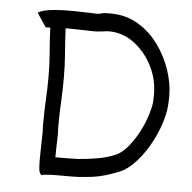

<svg xmlns="http://www.w3.org/2000/svg" viewBox="-49 -700 751 751"><g transform="rotate(5 326.5 -324.5)"><path d="M149 0Q150 0 144 2Q138 4 133 -9Q129 -18 129 -63Q129 -76 129.5 -98Q130 -120 130.5 -140Q131 -160 131 -167Q130 -175 130 -184Q130 -193 130 -201Q130 -247 132.5 -292.5Q135 -338 135 -383Q135 -431 131 -479Q127 -527 125 -576Q107 -574 107 -575L71 -629Q95 -648 202 -648Q230 -648 253.5 -647Q277 -646 286 -646Q301 -645 307 -645.5Q313 -646 317 -647.5Q321 -649 328.5 -650Q336 -651 355 -651Q416 -651 463.5 -622.5Q511 -594 544 -548.5Q577 -503 594.5 -450.5Q612 -398 612 -349Q612 -330 610.5 -310.5Q609 -291 605 -275Q593 -223 567.5 -173.5Q542 -124 509.5 -87.5Q477 -51 442 -37Q411 -25 386.5 -18Q362 -11 338 -8Q314 -5 282 -3Q248 -2 214.5 -2.5Q181 -3 149 0ZM189 -72Q212 -72 234.5 -72Q257 -72 279 -73Q318 -76 354.5 -82.5Q391 -89 420 -101Q448 -112 473 -143Q498 -174 517.5 -214Q537 -254 546 -293Q550 -307 551 -320Q552 -333 552 -349Q552 -410 525 -462.5Q498 -515 453.5 -548Q409 -581 355 -581Q348 -581 327 -578Q306 -575 283 -576Q274 -576 251.5 -577Q229 -578 202 -578H185Q187 -532 191 -483.5Q195 -435 195 -383Q195 -336 192.5 -290.5Q190 -245 190 -201Q190 -192 190 -184.5Q190 -177 191 -169Q191 -162 190.5 -144Q190 -126 189.5 -106Q189 -86 189 -72Z"/></g></svg>

Font: Syne Tactile
Style: Regular
Weight: 400
Designer: Lucas Descroix
Foundry: Bonjour Monde
Version: Version 2.100; ttfautohint (v1.8.3)